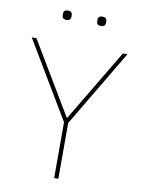

<svg xmlns="http://www.w3.org/2000/svg" viewBox="-94 -932 735 996"><g transform="rotate(10 273.0 -434.0)"><path d="M159.2 -839.8V-847.2Q159.2 -868.2 182.1 -868.2Q205.1 -868.2 205.1 -847.2V-839.8Q205.1 -818.8 182.1 -818.8Q159.2 -818.8 159.2 -839.8ZM363.8 -818.8Q340.8 -818.8 340.8 -839.8V-847.2Q340.8 -868.2 363.8 -868.2Q387.2 -868.2 387.2 -847.2V-839.8Q387.2 -818.8 363.8 -818.8ZM262.2 0V-293.9L21 -698.2H45.9L272 -319.8H274.9L501 -698.2H524.9L284.2 -293.9V0Z"/></g></svg>

Font: Anuphan Thin
Style: Regular
Weight: 250
Designer: Mike Abbink, Paul van der Laan, Pieter van Rosmalen, Mint Tantisuwanna
Foundry: Bold Monday; Cadson Demak
Version: Version 3.002;hotconv 1.0.109;makeotfexe 2.5.65596